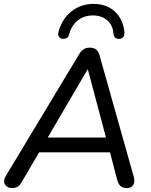

<svg xmlns="http://www.w3.org/2000/svg" viewBox="-20 -956 773 983"><path d="M43 7Q26 7 15 -1Q4 -9 1.5 -22.5Q-1 -36 8 -52L386 -680Q397 -697 409.5 -704.5Q422 -712 440 -712Q459 -712 471.5 -703Q484 -694 489 -675L664 -54Q670 -33 666.5 -19.5Q663 -6 653 0.5Q643 7 628 7Q608 7 597 -3.5Q586 -14 580 -35L538 -196L571 -176H148L191 -194L90 -22Q82 -7 70 0Q58 7 43 7ZM428 -600 215 -236 193 -252H551L527 -235L430 -600ZM300 -757Q288 -759 281.5 -769Q275 -779 280 -795Q298 -860 346 -898Q394 -936 458 -936Q527 -936 569 -896Q611 -856 617 -791Q618 -776 612 -767.5Q606 -759 592 -757Q584 -757 577 -759Q570 -761 566 -767Q562 -773 561 -782Q558 -827 529 -852Q500 -877 455 -877Q412 -877 379.5 -852.5Q347 -828 334 -780Q332 -772 327.5 -766.5Q323 -761 316 -759Q309 -757 300 -757Z"/></svg>

Font: Nunito ExtraLight Medium
Style: Italic
Weight: 500
Italic angle: -9°
Version: Version 3.602